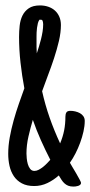

<svg xmlns="http://www.w3.org/2000/svg" viewBox="-20 -686 332 708"><path d="M165.5 -96.7Q147 -132.8 130.6 -169.4Q114.3 -206.1 101.1 -244.1Q92.3 -214.8 85 -182.9Q77.6 -150.9 77.6 -120.1Q77.6 -113.3 78.6 -102.3Q79.6 -91.3 82.5 -81.1Q85.4 -70.8 91.3 -63.2Q97.2 -55.7 106.9 -55.7Q114.7 -55.7 123 -60.1Q131.3 -64.5 139.2 -70.8Q147 -77.1 153.8 -84.2Q160.6 -91.3 165.5 -96.7ZM115.7 -489.3Q119.6 -501.5 123.8 -514.6Q127.9 -527.8 131.3 -541.7Q134.8 -555.7 137 -569.6Q139.2 -583.5 139.2 -596.7Q139.2 -600.6 138.4 -604.5Q137.7 -608.4 135.3 -612.3Q132.8 -613.3 131.3 -613.3Q129.9 -613.3 128.4 -613.3H125.5Q121.6 -607.9 119.6 -600.1Q117.7 -592.3 116.5 -583.5Q115.2 -574.7 115 -566.4Q114.7 -558.1 114.7 -551.8V-533.2Q114.7 -522 114.7 -511.2Q114.7 -500.5 115.7 -489.3ZM292.5 -240.2Q292.5 -221.7 287.8 -200.9Q283.2 -180.2 275.6 -159.7Q268.1 -139.2 258.3 -120.1Q248.5 -101.1 237.8 -85.9Q239.7 -82 246.6 -70.8Q253.4 -59.6 260.5 -47.4Q267.6 -35.2 273.2 -24.7Q278.8 -14.2 278.8 -11.7Q278.8 -7.3 275.6 -4.6Q272.5 -2 268.1 -0.5Q263.7 1 258.8 1.5Q253.9 2 250.5 2Q239.3 2 231.4 -1.2Q223.6 -4.4 217.8 -9.8Q211.9 -15.1 207 -22.7Q202.1 -30.3 196.8 -39.1Q177.7 -22 154.8 -11Q131.8 0 106 0Q79.1 0 60.8 -9.8Q42.5 -19.5 31.2 -36.1Q20 -52.7 15.1 -74.2Q10.3 -95.7 10.3 -119.1Q10.3 -147.9 15.9 -179.2Q21.5 -210.4 30.3 -241.9Q39.1 -273.4 49.6 -303.5Q60.1 -333.5 69.8 -360.4Q61 -406.7 55.7 -454.6Q50.3 -502.4 50.3 -549.8Q50.3 -570.3 52.5 -591.1Q54.7 -611.8 62.7 -628.4Q70.8 -645 86.2 -655.5Q101.6 -666 127.4 -666Q144 -666 158.2 -661.1Q172.4 -656.2 182.6 -647Q192.9 -637.7 198.7 -624.3Q204.6 -610.8 204.6 -593.8Q204.6 -566.4 197.3 -534.9Q189.9 -503.4 179.2 -470.9Q168.5 -438.5 156.5 -407.2Q144.5 -376 135.3 -349.6Q146.5 -299.3 163.1 -252Q179.7 -204.6 201.7 -157.2Q211.9 -181.6 216.6 -205.6Q221.2 -229.5 221.2 -255.9Q221.2 -265.6 224.9 -271.5Q228.5 -277.3 239.7 -277.3Q248.5 -277.3 257.8 -275.1Q267.1 -272.9 274.9 -268.6Q282.7 -264.2 287.6 -257.1Q292.5 -250 292.5 -240.2Z"/></svg>

Font: Just Another Hand
Style: Regular
Weight: 400
Designer: Astigmatic (AOETI)
Foundry: Astigmatic (AOETI)
Version: Version 1.000